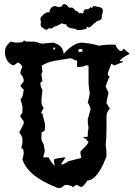

<svg xmlns="http://www.w3.org/2000/svg" viewBox="-20 -891 660 941"><path d="M430 -851 424 -856 411 -845C410 -845 407 -846 403 -846C392 -846 389 -835 389 -832V-828L384 -825C378 -827 373 -829 367 -826C365 -833 359 -837 351 -837C349 -837 343 -854 329 -854C327 -854 325 -854 323 -853C321 -854 318 -855 315 -856C307 -869 304 -868 296 -871C287 -871 283 -863 282 -859L265 -856C260 -859 254 -861 249 -861C236 -861 226 -851 221 -830C219 -831 217 -831 214 -831C204 -831 183 -814 178 -801C178 -796 181 -780 181 -778C181 -777 179 -777 179 -771C179 -770 180 -763 183 -759L202 -746C203 -746 205 -745 207 -745C209 -745 219 -750 219 -753C221 -753 223 -752 227 -751C235 -751 241 -756 248 -762H252C258 -762 282 -777 283 -777C289 -773 294 -772 297 -772C299 -772 301 -772 304 -773C308 -752 332 -753 351 -749L354 -750V-744H366C382 -744 393 -747 404 -750C405 -758 405 -760 405 -761C407 -760 409 -759 414 -756C429 -759 435 -772 438 -774H439C454 -786 454 -786 458 -789C473 -790 479 -798 479 -807C479 -809 479 -812 478 -814C481 -821 484 -830 484 -838C484 -848 479 -856 459 -857C455 -859 449 -861 443 -861H436C432 -855 431 -853 430 -851ZM384 -825ZM384 -825ZM414 -568V-489C414 -475 417 -456 420 -433L410 -385H412C416 -383 422 -361 424 -356L410 -306V-305C410 -291 411 -278 414 -265C411 -252 410 -239 410 -225V-221L386 -219L406 -207L404 -206C404 -204 405 -201 414 -197C412 -181 374 -151 374 -147C374 -131 378 -124 378 -120C378 -114 370 -116 324 -103C315 -103 294 -85 285 -85C283 -85 281 -86 280 -89L302 -120C295 -120 255 -116 244 -109L248 -79C248 -79 231 -93 218 -120H192C191 -127 199 -138 199 -152C199 -157 199 -162 196 -167C199 -185 183 -197 183 -209V-239C183 -245 204 -250 198 -252C200 -258 201 -264 201 -271C201 -298 187 -327 188 -333H186C185 -333 210 -324 183 -336C179 -338 187 -349 194 -361C186 -374 183 -384 183 -392C183 -403 184 -420 188 -448C183 -459 178 -473 178 -479C178 -486 180 -491 186 -491H188L183 -525C183 -528 184 -532 188 -539L184 -569C210 -585 242 -594 280 -598L326 -606L342 -599C344 -598 352 -594 358 -593V-563H366C380 -563 394 -566 406 -572C408 -569 410 -568 414 -568ZM372 -651H376C381 -651 384 -650 384 -644V-637H364V-644C364 -648 367 -650 372 -651ZM250 -651V-649H240V-651L244 -659C248 -659 250 -656 250 -651ZM58 -682 32 -687C16 -674 5 -659 4 -639C4 -598 24 -580 42 -571H48L68 -585C81 -578 88 -570 90 -563C84 -552 80 -542 80 -532V-531C87 -522 96 -511 96 -497V-492L80 -471C82 -467 88 -456 96 -454C95 -433 89 -407 82 -407H80L90 -369V-340L80 -324V-318L96 -297V-284L74 -242C81 -233 90 -221 90 -207V-191L84 -163H88C92 -163 96 -159 96 -141V-136L90 -110C107 -54 165 -8 262 30H278L300 15C316 15 326 18 342 27V23C342 21 347 18 356 15L376 25C387 25 397 12 408 -6C428 -7 463 -21 502 -125C502 -147 501 -164 498 -176C501 -208 502 -238 502 -267V-323C502 -337 511 -350 518 -359L502 -385C502 -395 507 -416 512 -436L498 -467C499 -473 506 -492 518 -519H514C510 -519 509 -522 508 -527V-532L526 -579L540 -570L576 -585H580C581 -585 583 -587 583 -588C583 -589 583 -590 582 -590L568 -592V-593C568 -600 582 -610 616 -627L584 -654V-649C584 -647 583 -645 572 -641H568C534 -670 560 -672 536 -672H510C498 -672 482 -670 464 -667C444 -674 417 -679 382 -682C366 -682 339 -676 302 -638L292 -626C291 -660 266 -675 242 -682C234 -682 216 -680 186 -677L150 -687H108L96 -694V-690C96 -687 89 -682 58 -682Z"/></svg>

Font: GNUTypewriter
Style: Standard
Weight: 400
Version: Version 001.000